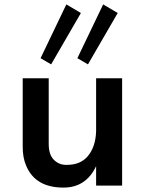

<svg xmlns="http://www.w3.org/2000/svg" viewBox="-20 -842 667 871"><path d="M164 -578 281 -822 347 -783 212 -550ZM331 -578 448 -822 514 -783 379 -550ZM83 -177V-487H201V-189Q201 -141 224 -117.5Q247 -94 280.5 -94Q314 -94 337 -103.5Q360 -113 377 -132Q414 -175 416 -247V-487H534V0H416V-88Q370 9 268 9Q139 9 98 -92Q83 -127 83 -177Z"/></svg>

Font: Karmilla
Style: Bold
Weight: 700
Designer: Jonathan Pinhorn
Version: Version 1.000